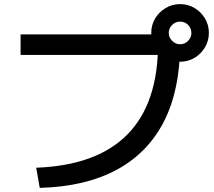

<svg xmlns="http://www.w3.org/2000/svg" viewBox="-20 -875 1040 933"><path d="M156 -60Q451 -71 599.5 -222Q748 -373 748 -663L800 -608H80V-708H795V-660H855Q855 -439 777 -285.5Q699 -132 547 -50Q395 32 173 38ZM855 -575Q817 -575 785 -594Q753 -613 734 -645Q715 -677 715 -715Q715 -754 734 -785.5Q753 -817 785 -836Q817 -855 855 -855Q894 -855 925.5 -836Q957 -817 976 -785.5Q995 -754 995 -715Q995 -677 976 -645Q957 -613 925.5 -594Q894 -575 855 -575ZM855 -660Q878 -660 894 -676.5Q910 -693 910 -715Q910 -738 894 -754Q878 -770 855 -770Q833 -770 816.5 -754Q800 -738 800 -715Q800 -693 816.5 -676.5Q833 -660 855 -660Z"/></svg>

Font: M PLUS 2 Medium
Style: Regular
Weight: 500
Designer: Coji Morishita
Foundry: UNDERFOREST DESIGN
Version: Version 1.001